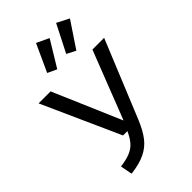

<svg xmlns="http://www.w3.org/2000/svg" viewBox="-291 -1084 1196 1196"><g transform="rotate(-45 307.5 -485.5)"><path d="M389.2 -193.8Q361 -126.2 329.2 -85.1Q297.4 -44.1 248.5 -20.3Q199.5 3.6 122.1 12.8L107.2 -65.6Q161.5 -72.8 194.6 -86.7Q227.7 -100.5 249.5 -125.1Q271.3 -149.7 291.3 -193.3H252.8L22.1 -706.7H127.7L321 -256.9L496.4 -706.7H599.5ZM254.4 -774.4 193.8 -802.6 276.9 -984.1 358.5 -945.6ZM420.5 -772.3 361.5 -802.6 453.8 -984.1 534.4 -942.6Z"/></g></svg>

Font: Fira Code Fixed Retina
Style: Regular
Weight: 450
Monospace: yes
Designer: Carrois Corporate, Edenspiekermann AG, Nikita Prokopov
Foundry: Carrois Corporate, Edenspiekermann AG, Nikita Prokopov
Version: Version 5.002